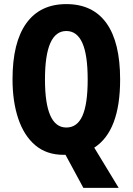

<svg xmlns="http://www.w3.org/2000/svg" viewBox="-20 -745 646 935"><path d="M565 -358Q565 -107 439 -26L558 170H386L299 9H290Q207 9 152 -37.5Q97 -84 69 -167Q41 -250 41 -359Q41 -538 108 -631.5Q175 -725 303 -725Q432 -725 498.5 -632Q565 -539 565 -358ZM199 -358Q199 -124 303 -124Q356 -124 381.5 -181Q407 -238 407 -358Q407 -478 381 -536Q355 -594 303 -594Q199 -594 199 -358Z"/></svg>

Font: Noto Sans ExtraCondensed ExtraBold
Style: Regular
Weight: 800
Width: 2
Designer: Monotype Design Team
Foundry: Monotype Imaging Inc.
Version: Version 2.013; ttfautohint (v1.8.4.7-5d5b)